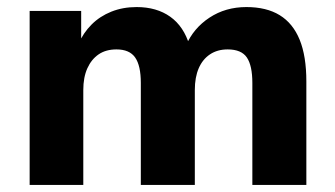

<svg xmlns="http://www.w3.org/2000/svg" viewBox="-20 -524 949 544"><path d="M64 0V-493H210V-399H202Q216 -431 239.5 -454.5Q263 -478 295.5 -491Q328 -504 367 -504Q424 -504 462.5 -476.5Q501 -449 517 -395H507Q528 -444 573.5 -474Q619 -504 678 -504Q735 -504 772.5 -481Q810 -458 829 -411.5Q848 -365 848 -293V0H695V-289Q695 -338 679.5 -361Q664 -384 625 -384Q596 -384 575 -370Q554 -356 543 -330.5Q532 -305 532 -269V0H379V-289Q379 -338 363 -361Q347 -384 310 -384Q280 -384 259.5 -370Q239 -356 227.5 -330.5Q216 -305 216 -269V0Z"/></svg>

Font: Nunito Sans 11pt ExtraBold
Style: Regular
Weight: 800
Version: Version 3.101;gftools[0.9.27]